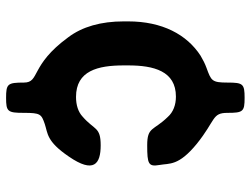

<svg xmlns="http://www.w3.org/2000/svg" viewBox="-114 -570 804 615"><g transform="rotate(90 287.5 -262.0)"><path d="M189 -257V-271C189 -353 207 -424 289 -424C316 -424 339 -415 354 -398C399 -352 385 -332 445 -332C505 -332 514 -336 508 -371C502 -404 512 -432 440 -491C364 -552 341 -539 341 -589C341 -639 337 -644 293 -644C248 -644 244 -639 244 -589C244 -539 238 -537 197 -522C183 -517 170 -510 158 -503C90 -459 48 -380 48 -271V-257C48 -184 65 -124 99 -79C189 44 244 11 244 63C244 115 248 120 293 120C337 120 341 115 341 63C341 10 345 7 377 -4C407 -14 432 -9 481 -81C536 -161 505 -183 445 -183C385 -183 397 -163 353 -125C338 -111 316 -104 290 -104C206 -104 189 -174 189 -257Z"/></g></svg>

Font: Asimov Print
Style: A
Weight: 500
Designer: Google
Version: Version 2.000980: 2014